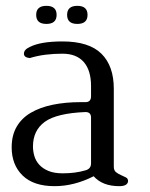

<svg xmlns="http://www.w3.org/2000/svg" viewBox="-20 -638 514 658"><path d="M280 -587Q280 -556 245 -556Q210 -556 210 -587Q210 -618 245 -618Q280 -618 280 -587ZM174 -587Q174 -556 139 -556Q104 -556 104 -587Q104 -618 139 -618Q174 -618 174 -587ZM419 -17Q417 0 389 0Q331 0 301 -34Q234 0 167 0Q95 0 57.5 -36.5Q20 -73 20 -133Q20 -174 37 -203.5Q54 -233 85.5 -251.5Q117 -270 160.5 -279Q204 -288 257 -288H273Q292 -288 292 -308V-343Q292 -397 267 -425.5Q242 -454 194 -454Q164 -454 136 -450.5Q108 -447 82 -439Q62 -441 62 -454Q62 -468 82 -477Q119 -496 194 -496Q285 -496 327.5 -454Q370 -412 370 -334V-67Q370 -54 377.5 -48Q385 -42 394.5 -38Q404 -34 411.5 -30Q419 -26 419 -17ZM292 -235Q292 -254 273 -254Q174 -250 133.5 -220.5Q93 -191 93 -136Q93 -119 98 -102.5Q103 -86 115 -73Q127 -60 146.5 -52Q166 -44 195 -44Q238 -44 272 -54Q292 -59 292 -78Z"/></svg>

Font: Jura
Style: Regular
Weight: 400
Designer: Ed Merritt
Foundry: Ten by Twenty
Version: Version 1.007